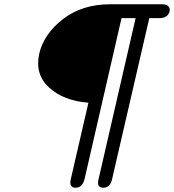

<svg xmlns="http://www.w3.org/2000/svg" viewBox="-20 -714 815 899"><path d="M164 -464Q186 -556 275.5 -625Q365 -694 496 -694H739Q761 -694 769 -684Q777 -674 774 -661Q766 -629 725 -629H679L505 124Q496 165 464 165Q432 165 441 127L615 -629H549L376 124Q366 165 334 165Q303 165 311 127L394 -233Q278 -242 210 -304Q142 -366 164 -464Z"/></svg>

Font: Coval
Style: Italic
Weight: 400
Foundry: Context Ltd
Version: Version 001.000